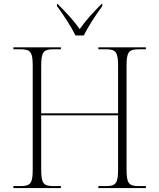

<svg xmlns="http://www.w3.org/2000/svg" viewBox="-20 -954 808 974"><path d="M363 -774H405C427 -819 468 -882 499 -923V-934H495C452 -890 416 -852 384 -806C353 -852 316 -890 272 -934H269V-923C300 -882 341 -819 363 -774ZM48 0H289V-10H251C200 -10 189 -24 189 -95V-369H579V-95C579 -24 568 -10 517 -10H479V0H720V-10H684C633 -10 622 -24 622 -95V-620C622 -690 633 -704 684 -704H720V-714H479V-704H517C568 -704 579 -690 579 -619V-379H189V-619C189 -690 200 -704 251 -704H289V-714H48V-704H84C135 -704 146 -690 146 -620V-95C146 -24 135 -10 84 -10H48Z"/></svg>

Font: Noto Serif Display ExtraLight
Style: Regular
Weight: 200
Designer: Monotype Design Team
Foundry: Monotype Imaging Inc.
Version: Version 2.009